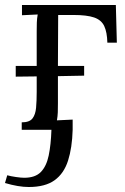

<svg xmlns="http://www.w3.org/2000/svg" viewBox="-43 -520 501 769"><path d="M44 0V-30Q75 -30 87 -45.5Q99 -61 101.5 -88.5Q104 -116 104 -152V-214L20 -213V-256H104V-394Q104 -414 104.5 -429.5Q105 -445 108 -462L45 -459V-500H421L425 -349H387Q386 -391 374.5 -415.5Q363 -440 334 -450Q305 -460 251 -460H190L189 -256H294V-217L189 -215V-106Q189 -86 188.5 -70.5Q188 -55 185 -38L248 -41V0Q246 72 229.5 123.5Q213 175 175.5 202Q138 229 72 229Q31 229 -23 213L-14 182Q0 186 21 189Q42 192 54 192Q98 192 120.5 169Q143 146 152 103Q161 60 163 0Z"/></svg>

Font: Lora
Style: Regular
Weight: 400
Designer: Olga Karpushina, Alexei Vanyashin (Cyrillic)
Foundry: Cyreal
Version: Version 3.005; ttfautohint (v1.8.4.7-5d5b)